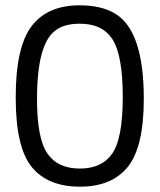

<svg xmlns="http://www.w3.org/2000/svg" viewBox="-20 -691 600 721"><path d="M279 -671Q361 -671 412 -640Q520 -576 520 -320Q520 -139 460 -64.5Q400 10 280 10Q160 10 99.5 -63.5Q39 -137 39 -325.5Q39 -514 98.5 -592.5Q158 -671 279 -671ZM280 -602Q223 -602 190 -578Q119 -529 119 -319Q119 -171 158 -114.5Q197 -58 280 -58Q363 -58 402 -115Q441 -172 441 -326.5Q441 -481 403.5 -541.5Q366 -602 280 -602Z"/></svg>

Font: Titillium Web
Style: Regular
Weight: 400
Version: Version 1.001;PS 57.000;hotconv 1.0.70;makeotf.lib2.5.55311